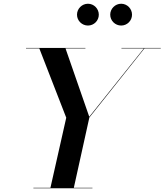

<svg xmlns="http://www.w3.org/2000/svg" viewBox="-20 -1006 879 1026"><path d="M569 -927.5C569 -895.5 595.5 -869.5 627.5 -869.5C659.5 -869.5 685.5 -895.5 685.5 -927.5C685.5 -959.5 659.5 -986 627.5 -986C595.5 -986 569 -959.5 569 -927.5ZM391.5 -927.5C391.5 -895.5 418 -869.5 450 -869.5C482 -869.5 508 -895.5 508 -927.5C508 -959.5 482 -986 450 -986C418 -986 391.5 -959.5 391.5 -927.5ZM158.5 -2.5V0H474V-2.5H374.5L457.5 -378L752 -747.5H839V-750H629V-747.5H749L457 -382L330 -747.5H436.5V-750H119V-747.5H190L334 -377L249.5 -2.5Z"/></svg>

Font: Bodoni* 72pt Medium
Style: Italic
Weight: 500
Italic angle: -13°
Version: Version 2.3